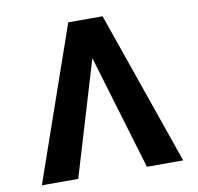

<svg xmlns="http://www.w3.org/2000/svg" viewBox="-81 -812 924 896"><g transform="rotate(-10 381.5 -364.0)"><path d="M543.9 0 373.6 -568.4 348.2 -727.5H462.1L715.8 0ZM388.7 -568.4 218.4 0H46.1L299.4 -727.5H413.3Z"/></g></svg>

Font: Inter V
Style: 
Weight: 400
Designer: Rasmus Andersson
Foundry: rsms
Version: Version 4.000;git-a3f224843